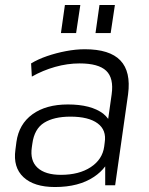

<svg xmlns="http://www.w3.org/2000/svg" viewBox="-20 -745 601 772"><path d="M201 7Q117 7 74.5 -32.5Q32 -72 42 -143L46 -174Q56 -246 110.5 -285.5Q165 -325 253 -325Q346 -325 395 -288Q407 -278 415 -267L429 -366Q438 -431 407 -460.5Q376 -490 300 -490Q251 -490 201.5 -476Q152 -462 108 -437L105 -490Q133 -507 169.5 -519.5Q206 -532 245.5 -539.5Q285 -547 321 -547Q421 -547 464 -502Q507 -457 495 -366L443 0H403V-76Q385 -52 358 -34Q297 7 201 7ZM225 -42Q298 -42 345 -73Q392 -104 399 -156L401 -172Q409 -222 372.5 -249Q336 -276 263 -276Q197 -276 157.5 -251.5Q118 -227 110 -167L108 -153Q100 -99 131 -70.5Q162 -42 225 -42ZM303 -725 286 -612H225L241 -725ZM442 -725 425 -612H364L380 -725Z"/></svg>

Font: Pathway Extreme 8pt Thin 12pt ExtraLight
Style: Italic
Weight: 250
Italic angle: -8°
Version: Version 1.001;gftools[0.9.26]